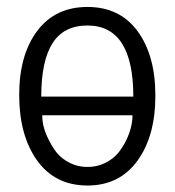

<svg xmlns="http://www.w3.org/2000/svg" viewBox="-20 -541 515 566"><path d="M237.8 5.9Q141.6 5.9 88.4 -69.3Q36.6 -143.1 36.6 -261Q36.6 -378.9 89.6 -449.7Q142.6 -520.5 237.8 -520.5Q333 -520.5 385.5 -449.2Q438 -377.9 438 -258.8Q438 -139.6 385 -66.9Q332 5.9 237.8 5.9ZM370.6 -201.2H104.5Q104.5 -169.9 118.7 -139.2Q132.8 -108.4 147.5 -90.6Q162.1 -72.8 185.8 -60.8Q209.5 -48.8 237.8 -48.8Q266.1 -48.8 289.8 -60.5Q313.5 -72.3 327.9 -89.6Q342.3 -106.9 352.5 -128.4Q370.6 -166.5 370.6 -201.2ZM101.6 -256.3H373Q373 -465.8 237.8 -465.8Q168 -465.8 134.8 -413.6Q101.6 -361.3 101.6 -256.3Z"/></svg>

Font: News Cycle
Style: Regular
Weight: 500
Version: Version 0.5.2